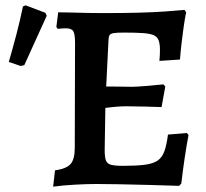

<svg xmlns="http://www.w3.org/2000/svg" viewBox="-20 -689 771 719"><path d="M179 10 186 -51Q229 -57 244.5 -75Q260 -93 260 -136L261 -529Q261 -561 254.5 -572Q248 -583 227 -583Q222 -583 212.5 -582.5Q203 -582 196 -581L191 -588L198 -643Q220 -643 249.5 -642Q279 -641 310.5 -640.5Q342 -640 368 -640Q443 -640 499 -641.5Q555 -643 597.5 -646Q640 -649 671 -652L677 -643Q672 -618 667.5 -586.5Q663 -555 659.5 -524Q656 -493 654 -466L577 -461Q578 -469 578.5 -482Q579 -495 579 -502Q579 -523 574.5 -536.5Q570 -550 557 -556.5Q544 -563 516.5 -565Q489 -567 444 -567Q418 -567 405.5 -565Q393 -563 389.5 -556Q386 -549 386 -532L375 -311L372 -128Q372 -101 376.5 -88.5Q381 -76 395.5 -72Q410 -68 441 -68Q491 -68 522 -72Q553 -76 570 -87.5Q587 -99 595.5 -122.5Q604 -146 609 -185L680 -191L686 -183Q679 -148 671.5 -97Q664 -46 659 -2L651 7Q595 5 536 3.5Q477 2 426 1Q375 0 342 0Q307 0 261 2.5Q215 5 179 10ZM363 -283 371 -365Q378 -365 396.5 -365Q415 -365 436.5 -364.5Q458 -364 474 -364Q491 -364 526 -367Q561 -370 592 -373L599 -365L585 -288Q558 -289 519 -290Q480 -291 452 -291Q430 -291 405.5 -288.5Q381 -286 363 -283ZM57 -442 13 -457Q28 -509 41.5 -560.5Q55 -612 66 -665L76 -669L150 -641L155 -630L71 -445Z"/></svg>

Font: Alegreya SemiBold
Style: Regular
Weight: 600
Designer: Juan Pablo del Peral
Foundry: Huerta Tipografica
Version: Version 2.009